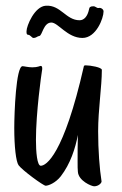

<svg xmlns="http://www.w3.org/2000/svg" viewBox="-20 -639 427 673"><path d="M336 -3C329 -47 324 -112 324 -179C324 -255 337 -335 337 -394C337 -403 297 -410 280 -410C277 -410 274 -409 274 -407C203 -94 141 -58 123 -58C110 -58 106 -106 106 -149C106 -244 125 -379 127 -390C128 -394 128 -397 128 -400C128 -405 126 -408 123 -408C119 -408 113 -403 93 -403C79 -403 64 -407 59 -407C36 -407 30 -242 30 -190C30 -125 36 -73 45 -60C58 -42 132 12 140 12C150 12 175 2 193 -21C227 -65 244 -119 253 -166C252 -134 252 -100 252 -74C252 -57 252 -44 253 -37C255 -5 301 14 310 14C325 14 336 3 336 -3ZM307 -617C297 -617 293 -614 292 -606C287 -582 275 -568 259 -568C211 -568 193 -622 141 -619C101 -617 73 -548 73 -530C73 -526 72 -517 79 -517C86 -517 92 -506 97 -506C108 -506 110 -512 118 -513C128 -514 132 -560 160 -560C184 -560 216 -506 269 -506C317 -506 343 -575 343 -599C343 -607 333 -613 326 -611C318 -610 316 -617 307 -617Z"/></svg>

Font: Oregano
Style: Regular
Weight: 400
Designer: Astigmatic (AOETI)
Foundry: Astigmatic (AOETI)
Version: Version 1.000